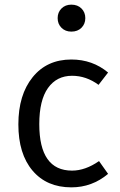

<svg xmlns="http://www.w3.org/2000/svg" viewBox="-20 -794 515 826"><path d="M287 -774Q314 -774 330.5 -757.5Q347 -741 347 -716Q347 -691 330.5 -674.5Q314 -658 287 -658Q261 -658 244.5 -674.5Q228 -691 228 -716Q228 -741 244.5 -757.5Q261 -774 287 -774ZM287 -538Q378 -538 445 -482L404 -429Q351 -468 290 -468Q224 -468 186.5 -415.5Q149 -363 149 -260Q149 -60 290 -60Q347 -60 406 -101L445 -46Q376 12 287 12Q181 12 120 -60Q59 -132 59 -259Q59 -386 120.5 -462Q182 -538 287 -538Z"/></svg>

Font: FiraGO Book
Style: Regular
Weight: 350
Designer: bBox Type
Foundry: bBox Type GmbH
Version: Version 1.001;PS 001.001;hotconv 1.0.88;makeotf.lib2.5.64775